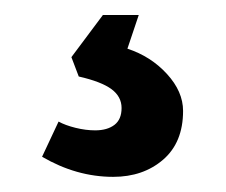

<svg xmlns="http://www.w3.org/2000/svg" viewBox="-20 -20 301 256"><path d="M224.1 127.9Q224.1 169.9 197.5 192.9Q170.9 215.8 130.9 215.8Q82 215.8 36.1 189L58.1 142.1Q66.9 147 80.6 150.4Q94.2 153.8 106.9 153.8Q123 153.8 132.6 146.5Q142.1 139.2 142.1 124Q142.1 108.9 128.7 98.9Q115.2 88.9 85 82L75.2 56.2L117.2 0H165L149.9 44.9Q181.2 55.2 202.6 78.6Q224.1 102.1 224.1 127.9Z"/></svg>

Font: Sarala
Style: Bold
Weight: 700
Designer: Andres Torresi
Foundry: Huerta Tipografica
Version: Version 1.004;PS 001.003;hotconv 1.0.70;makeotf.lib2.5.58329